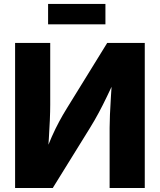

<svg xmlns="http://www.w3.org/2000/svg" viewBox="-20 -943 802 963"><path d="M706.1 0H529.8V-301.8Q529.8 -328.1 531.5 -368.9Q533.2 -409.7 536.4 -459.2Q539.6 -508.8 543 -561L564 -559.1Q537.1 -502 516.1 -458.3Q495.1 -414.6 475.3 -377.7Q455.6 -340.8 431.2 -301.3L244.6 0H55.7V-727.5H231.9V-417Q231.9 -386.2 230 -340.3Q228 -294.4 224.9 -245.8Q221.7 -197.3 218.8 -157.7L202.1 -163.1Q221.2 -215.3 239.7 -257.1Q258.3 -298.8 276.9 -333.3Q295.4 -367.7 314.5 -398.4L517.6 -727.5H706.1ZM508.8 -923.3V-820.8H221.2V-923.3Z"/></svg>

Font: Inter 16pt ExtraBold
Style: Regular
Weight: 800
Version: Version 4.001;git-66647c0bb